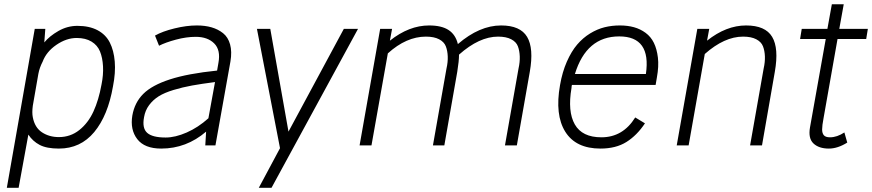

<svg xmlns="http://www.w3.org/2000/svg" viewBox="-20 -686 4115 906"><path d="M345.2 -564Q401.4 -564 440.2 -543.5Q479 -522.9 498 -485.6Q517.1 -448.2 521.5 -395.5Q525.9 -342.8 513.2 -278.8Q489.3 -140.6 424.6 -62.7Q359.9 15.1 257.8 15.1Q200.2 15.1 167.2 -2.2Q134.3 -19.5 113.8 -50.8L67.9 200.2H12.2L144 -549.8H193.8L189 -485.8Q213.4 -515.6 255.6 -539.8Q297.9 -564 345.2 -564ZM459 -287.1Q468.3 -333 466.1 -373.3Q463.9 -413.6 451.9 -443.1Q439.9 -472.7 411.9 -489.7Q383.8 -506.8 341.8 -506.8Q293.5 -506.8 246.1 -474.4Q198.7 -441.9 181.2 -395Q166.5 -366.7 161.1 -337.9L134.8 -187Q130.4 -154.3 134.8 -132.8Q144 -84 178.2 -61.5Q212.4 -39.1 257.8 -39.1Q312.5 -39.1 354.2 -72.3Q396 -105.5 420.9 -159.7Q445.8 -213.9 459 -287.1Z M908.7 -565.9Q947.3 -565.9 978 -557.1Q1008.8 -548.3 1032.5 -529.5Q1056.2 -510.7 1065.7 -476.6Q1075.2 -442.4 1067.4 -396L996.6 0H948.7L952.6 -64.9Q859.4 15.1 740.7 15.1Q662.1 15.1 627.7 -29.5Q593.3 -74.2 604.5 -141.1Q615.2 -202.1 656 -242.9Q696.8 -283.7 781.5 -311.3Q866.2 -338.9 1004.4 -353L1010.7 -389.2Q1022 -450.2 990.7 -481.2Q959.5 -512.2 903.8 -512.2Q859.4 -512.2 810.3 -499Q761.2 -485.8 730.5 -470.2L711.4 -518.1Q746.6 -538.1 803.5 -552Q860.4 -565.9 908.7 -565.9ZM659.7 -132.8Q649.9 -81.1 674.6 -59.1Q699.2 -37.1 761.7 -37.1Q807.1 -37.1 861.1 -60.8Q915 -84.5 963.4 -127.9L994.6 -298.8Q930.7 -290.5 886.2 -282.5Q841.8 -274.4 798.8 -261.5Q755.9 -248.5 729 -231.7Q702.1 -214.8 683.6 -189.9Q665 -165 659.7 -132.8Z M1602.5 -549.8H1669.4L1261.2 200.2H1201.2L1301.3 13.2L1192.4 -549.8H1255.4L1341.3 -64.9Z M2344.7 -565.9Q2435.1 -565.9 2467.3 -512Q2499.5 -458 2480 -347.2L2418.9 0H2362.8L2426.8 -362.8Q2433.6 -392.6 2432.6 -419.7Q2431.6 -446.8 2423.8 -467.5Q2416 -488.3 2392.3 -500.7Q2368.7 -513.2 2330.1 -513.2Q2241.7 -513.2 2146 -428.2Q2146 -397.9 2137.7 -347.2L2076.7 0H2022.9L2086.9 -362.8Q2093.8 -392.6 2092.8 -419.7Q2091.8 -446.8 2083.7 -467.5Q2075.7 -488.3 2052 -500.7Q2028.3 -513.2 1989.7 -513.2Q1897.5 -513.2 1810.1 -434.1L1732.9 0H1676.8L1773.9 -549.8H1830.1L1819.8 -494.1Q1910.2 -565.9 2004.9 -565.9Q2064 -565.9 2096.9 -544.2Q2129.9 -522.5 2140.6 -478Q2242.7 -565.9 2344.7 -565.9Z M2904.8 -565.9Q2941.4 -565.9 2971.4 -557.6Q3001.5 -549.3 3026.4 -531Q3051.3 -512.7 3065.4 -483.9Q3079.6 -455.1 3084.5 -414.3Q3089.4 -373.5 3079.6 -319.8L3073.7 -285.2H2678.7Q2676.8 -277.3 2676.8 -271Q2657.7 -159.7 2692.4 -98.9Q2727.1 -38.1 2817.9 -38.1Q2919.4 -38.1 2977.5 -131.8L3023.4 -104Q2985.4 -46.9 2935.8 -15.9Q2886.2 15.1 2813.5 15.1Q2697.3 15.1 2647.5 -64.2Q2597.7 -143.6 2622.6 -284.2Q2633.3 -346.2 2654.8 -395Q2676.3 -443.8 2703.4 -475.6Q2730.5 -507.3 2764.4 -528.1Q2798.3 -548.8 2832.8 -557.4Q2867.2 -565.9 2904.8 -565.9ZM2901.9 -514.2Q2747.1 -514.2 2692.9 -336.9H3027.8Q3053.7 -514.2 2901.9 -514.2Z M3500.5 -565.9Q3591.3 -565.9 3623.5 -512.2Q3655.8 -458.5 3636.2 -347.2L3575.7 0H3519.5L3583.5 -362.8Q3590.3 -392.6 3589.4 -419.7Q3588.4 -446.8 3580.3 -467.5Q3572.3 -488.3 3548.6 -500.7Q3524.9 -513.2 3486.3 -513.2Q3398.4 -513.2 3305.7 -431.2L3229.5 0H3173.3L3270.5 -549.8H3326.7L3316.4 -494.1Q3406.7 -565.9 3500.5 -565.9Z M3932.1 -502 3866.2 -128.9Q3859.4 -93.3 3859.4 -75.2Q3859.4 -57.1 3867.7 -47.6Q3876 -38.1 3896.5 -38.1Q3929.7 -38.1 3964.4 -61L3978 -13.2Q3932.6 15.1 3891.1 15.1Q3844.2 15.1 3818.6 -9Q3793 -33.2 3802.2 -85L3876.5 -502H3755.4L3763.2 -549.8H3884.3L3905.3 -666H3961.4L3940.4 -549.8H4075.2L4067.4 -502Z"/></svg>

Font: Stilu Light
Style: Italic
Weight: 300
Italic angle: -10°
Designer: Genilson Lima Santos
Foundry: Genilson Lima Santos
Version: Version 1.200;PS 001.200;hotconv 1.0.88;makeotf.lib2.5.64775